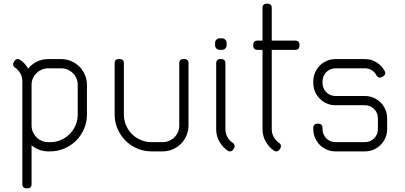

<svg xmlns="http://www.w3.org/2000/svg" viewBox="-20 -820 2192 1040"><path d="M151 -361.5C151 -373.8 153.4 -385.3 158.2 -396C163.1 -406.7 169.6 -416 177.8 -424C185.9 -432 195.4 -438.3 206.2 -443C217.1 -447.7 228.7 -450 241 -450H311C323.3 -450 335 -447.7 346 -443C357 -438.3 366.6 -431.9 374.8 -423.8C382.9 -415.6 389.3 -406 394 -395C398.7 -384 401 -372.3 401 -360V-200C401 -179.3 397.1 -159.8 389.2 -141.5C381.4 -123.2 370.8 -107.2 357.2 -93.8C343.8 -80.2 328 -69.6 310 -61.8C292 -53.9 272.7 -50 252 -50H241C228.7 -50 217.1 -52.3 206.2 -57C195.4 -61.7 186 -68 178 -76C170 -84 163.6 -93.3 158.8 -104C153.9 -114.7 151.3 -126.2 151 -138.5ZM101 180C101 185.7 102.9 190.4 106.8 194.2C110.6 198.1 115.3 200 121 200H131C136.7 200 141.4 198.1 145.2 194.2C149.1 190.4 151 185.7 151 180V-32.5C163.3 -22.5 177.1 -14.6 192.2 -8.8C207.4 -2.9 223.7 0 241 0H251C278.7 0 304.7 -5.2 329 -15.8C353.3 -26.2 374.5 -40.5 392.5 -58.5C410.5 -76.5 424.8 -97.7 435.2 -122C445.8 -146.3 451 -172.3 451 -200V-360C451 -379.3 447.3 -397.5 440 -414.5C432.7 -431.5 422.7 -446.3 410 -459C397.3 -471.7 382.5 -481.7 365.5 -489C348.5 -496.3 330.3 -500 311 -500H241C219 -500 198.7 -495.4 180 -486.2C161.3 -477.1 145.5 -464.5 132.5 -448.5C121.5 -468.2 106.5 -484.2 87.5 -496.5C82.8 -499.8 77.8 -500.9 72.2 -499.8C66.8 -498.6 62.5 -495.7 59.5 -491L54 -482.5C51.3 -477.8 50.4 -472.9 51.2 -467.8C52.1 -462.6 54.8 -458.3 59.5 -455C72.2 -447 82.2 -436.4 89.8 -423.2C97.2 -410.1 101 -395.5 101 -379.5Z M861 -50H801C780.3 -50 760.8 -53.9 742.5 -61.8C724.2 -69.6 708.2 -80.2 694.8 -93.8C681.2 -107.2 670.6 -123.2 662.8 -141.5C654.9 -159.8 651 -179.3 651 -200V-480C651 -485.7 649.1 -490.4 645.2 -494.2C641.4 -498.1 636.7 -500 631 -500H621C615.3 -500 610.6 -498.1 606.8 -494.2C602.9 -490.4 601 -485.7 601 -480V-200C601 -172.3 606.2 -146.3 616.8 -122C627.2 -97.7 641.5 -76.5 659.5 -58.5C677.5 -40.5 698.7 -26.2 723 -15.8C747.3 -5.2 773.3 0 801 0H861C880.3 0 898.5 -3.7 915.5 -11C932.5 -18.3 947.3 -28.3 960 -41C972.7 -53.7 982.7 -68.5 990 -85.5C997.3 -102.5 1001 -120.7 1001 -140V-480C1001 -485.7 999.1 -490.4 995.2 -494.2C991.4 -498.1 986.7 -500 981 -500H971C965.3 -500 960.6 -498.1 956.8 -494.2C952.9 -490.4 951 -485.7 951 -480V-140C951 -127.7 948.7 -116 944 -105C939.3 -94 932.9 -84.4 924.8 -76.2C916.6 -68.1 907 -61.7 896 -57C885 -52.3 873.3 -50 861 -50Z M1151 -480V-120.5C1151 -95.8 1156.8 -73.2 1168.5 -52.8C1180.2 -32.2 1195.5 -15.7 1214.5 -3C1219.2 0 1224.2 0.9 1229.8 -0.2C1235.2 -1.4 1239.5 -4.3 1242.5 -9L1248 -17.5C1250.7 -22.2 1251.6 -27.1 1250.8 -32.2C1249.9 -37.4 1247.2 -41.7 1242.5 -45C1229.8 -53 1219.8 -63.6 1212.2 -76.8C1204.8 -89.9 1201 -104.5 1201 -120.5V-480C1201 -485.7 1199.1 -490.4 1195.2 -494.2C1191.4 -498.1 1186.7 -500 1181 -500H1171C1165.3 -500 1160.6 -498.1 1156.8 -494.2C1152.9 -490.4 1151 -485.7 1151 -480ZM1145 -587.5V-575C1145 -568 1147.4 -562.1 1152.2 -557.2C1157.1 -552.4 1163 -550 1170 -550H1182.5C1189.5 -550 1195.4 -552.4 1200.2 -557.2C1205.1 -562.1 1207.5 -568 1207.5 -575V-587.5C1207.5 -594.5 1205.1 -600.4 1200.2 -605.2C1195.4 -610.1 1189.5 -612.5 1182.5 -612.5H1170C1163 -612.5 1157.1 -610.1 1152.2 -605.2C1147.4 -600.4 1145 -594.5 1145 -587.5Z M1352 -580V-570C1352 -564.3 1353.9 -559.6 1357.8 -555.8C1361.6 -551.9 1366.3 -550 1372 -550H1402V-120.5C1402 -95.8 1407.8 -73.2 1419.5 -52.8C1431.2 -32.2 1446.5 -15.7 1465.5 -3C1470.2 0 1475.2 0.9 1480.8 -0.2C1486.2 -1.4 1490.5 -4.3 1493.5 -9L1499 -17.5C1501.7 -22.2 1502.5 -27.1 1501.5 -32.2C1500.5 -37.4 1497.8 -41.7 1493.5 -45C1480.8 -53 1470.8 -63.6 1463.2 -76.8C1455.8 -89.9 1452 -104.5 1452 -120.5V-550H1582C1587.7 -550 1592.4 -551.9 1596.2 -555.8C1600.1 -559.6 1602 -564.3 1602 -570V-580C1602 -585.7 1600.1 -590.4 1596.2 -594.2C1592.4 -598.1 1587.7 -600 1582 -600H1452V-780C1452 -785.7 1450.1 -790.4 1446.2 -794.2C1442.4 -798.1 1437.7 -800 1432 -800H1422C1416.3 -800 1411.6 -798.1 1407.8 -794.2C1403.9 -790.4 1402 -785.7 1402 -780V-600H1372C1366.3 -600 1361.6 -598.1 1357.8 -594.2C1353.9 -590.4 1352 -585.7 1352 -580Z M1797 -300C1787.3 -300 1778.2 -301.8 1769.8 -305.5C1761.2 -309.2 1753.8 -314.2 1747.5 -320.5C1741.2 -326.8 1736.2 -334.2 1732.5 -342.8C1728.8 -351.2 1727 -360.3 1727 -370V-380C1727 -389.7 1728.8 -398.8 1732.5 -407.2C1736.2 -415.8 1741.2 -423.2 1747.5 -429.5C1753.8 -435.8 1761.2 -440.8 1769.8 -444.5C1778.2 -448.2 1787.3 -450 1797 -450H1957C1970.3 -450 1982.5 -446.6 1993.5 -439.8C2004.5 -432.9 2012.8 -424 2018.5 -413L2019.5 -411C2022.2 -406 2026.2 -402.6 2031.5 -400.8C2036.8 -398.9 2041.8 -399.3 2046.5 -402L2055.5 -406.5C2060.5 -409.2 2063.9 -413.2 2065.8 -418.5C2067.6 -423.8 2067.2 -428.8 2064.5 -433.5L2063 -436C2053 -455 2038.6 -470.4 2019.8 -482.2C2000.9 -494.1 1980 -500 1957 -500H1797C1780.3 -500 1764.8 -496.8 1750.2 -490.5C1735.8 -484.2 1723.1 -475.6 1712.2 -464.8C1701.4 -453.9 1692.8 -441.2 1686.5 -426.5C1680.2 -411.8 1677 -396.3 1677 -380V-370C1677 -353.3 1680.2 -337.8 1686.5 -323.2C1692.8 -308.8 1701.4 -296.1 1712.2 -285.2C1723.1 -274.4 1735.8 -265.8 1750.2 -259.5C1764.8 -253.2 1780.3 -250 1797 -250H1957C1966.7 -250 1975.8 -248.2 1984.2 -244.5C1992.8 -240.8 2000.2 -235.8 2006.5 -229.5C2012.8 -223.2 2017.8 -215.8 2021.5 -207.2C2025.2 -198.8 2027 -189.7 2027 -180V-120C2027 -110.3 2025.2 -101.2 2021.5 -92.8C2017.8 -84.2 2012.8 -76.8 2006.5 -70.5C2000.2 -64.2 1992.8 -59.2 1984.2 -55.5C1975.8 -51.8 1966.7 -50 1957 -50H1797C1787.3 -50 1778.2 -51.8 1769.8 -55.5C1761.2 -59.2 1753.8 -64.2 1747.5 -70.5C1741.2 -76.8 1736.2 -84.2 1732.5 -92.8C1728.8 -101.2 1727 -110.3 1727 -120V-130C1727 -135.7 1725.1 -140.4 1721.2 -144.2C1717.4 -148.1 1712.7 -150 1707 -150H1697C1691.3 -150 1686.6 -148.1 1682.8 -144.2C1678.9 -140.4 1677 -135.7 1677 -130V-120C1677 -103.3 1680.2 -87.8 1686.5 -73.2C1692.8 -58.8 1701.4 -46.1 1712.2 -35.2C1723.1 -24.4 1735.8 -15.8 1750.2 -9.5C1764.8 -3.2 1780.3 0 1797 0H1957C1973.7 0 1989.2 -3.2 2003.8 -9.5C2018.2 -15.8 2030.9 -24.4 2041.8 -35.2C2052.6 -46.1 2061.2 -58.8 2067.5 -73.2C2073.8 -87.8 2077 -103.3 2077 -120V-180C2077 -196.3 2073.8 -211.8 2067.5 -226.5C2061.2 -241.2 2052.6 -253.9 2041.8 -264.8C2030.9 -275.6 2018.2 -284.2 2003.8 -290.5C1989.2 -296.8 1973.7 -300 1957 -300Z"/></svg>

Font: lerotica
Style: Regular
Weight: 400
Designer: defharo
Foundry: deFharo
Version: Version 1.001 2011